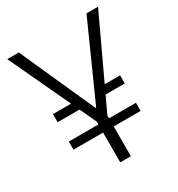

<svg xmlns="http://www.w3.org/2000/svg" viewBox="-167 -811 856 921"><g transform="rotate(-30 260.5 -350.0)"><path d="M67 -210H439V-165H67ZM67 -362H193V-317H67ZM311 -362H439V-317H311ZM9 -700H73L259 -285H262L448 -700H512L290 -226H231ZM231 -261H290V0H231Z"/></g></svg>

Font: Pathway Extreme 28pt ExtraLight
Style: Regular
Weight: 250
Designer: Eduardo Rodriguez Tunni
Foundry: Eduardo Rodriguez Tunni
Version: Version 1.001;gftools[0.9.26]